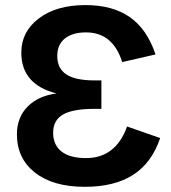

<svg xmlns="http://www.w3.org/2000/svg" viewBox="-20 -718 666 748"><path d="M310.1 9.8Q187 9.8 116.5 -45.4Q45.9 -100.6 45.9 -194.8Q45.9 -259.8 86.9 -302Q127.9 -344.2 200.2 -354Q63 -388.7 63 -513.2Q63 -594.2 130.9 -646Q199.2 -698.2 313 -698.2Q418.9 -698.2 486.1 -651.1Q553.2 -604 585.9 -505.9L456.1 -476.1Q419.9 -591.8 314.9 -591.8Q262.7 -591.8 232.9 -568.1Q203.1 -544.4 203.1 -500Q203.1 -451.7 238.3 -428.2Q273.4 -404.8 347.2 -404.8H375V-293.9H347.2Q263.7 -293.9 225.3 -271.7Q187 -249.5 187 -201.2Q187 -153.3 219.7 -127.7Q252.4 -102.1 314.9 -102.1Q430.7 -102.1 475.1 -225.1L604 -180.2Q571.3 -83.5 498.8 -36.9Q426.3 9.8 310.1 9.8Z"/></svg>

Font: Libra Sans Modern
Style: Bold
Weight: 700
Foundry: Stefan Peev, Context Ltd
Version: Version 1.000